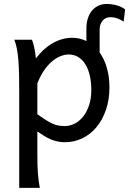

<svg xmlns="http://www.w3.org/2000/svg" viewBox="-20 -696 643 956"><path d="M166 -127Q190.9 -109.4 209.2 -97.9Q227.5 -86.4 242.7 -79.8Q257.8 -73.2 271.7 -70.8Q285.6 -68.4 302.7 -68.4Q328.6 -68.4 352.3 -80.6Q376 -92.8 394.3 -116Q412.6 -139.2 423.6 -172.1Q434.6 -205.1 434.6 -246.6Q434.6 -287.1 427 -320.1Q419.4 -353 404.8 -376.2Q390.1 -399.4 369.4 -412.1Q348.6 -424.8 322.3 -424.8Q301.3 -424.8 279.3 -415.5Q257.3 -406.2 236.6 -388.2Q215.8 -370.1 197.8 -343Q179.7 -315.9 166 -280.8ZM75.7 -236.8Q75.7 -282.2 75 -321Q74.2 -359.9 71.8 -392.3Q69.3 -424.8 64.5 -451.2Q59.6 -477.5 51.3 -498H139.2Q144.5 -485.4 149.9 -462.2Q155.3 -439 158.7 -405.3Q175.8 -427.7 196 -446.8Q216.3 -465.8 239 -479.2Q261.7 -492.7 286.9 -500.2Q312 -507.8 339.4 -507.8Q358.9 -507.8 376.5 -503.7Q394 -499.5 410.2 -491.7V-554.2Q410.2 -582 417.5 -604.7Q424.8 -627.4 438.2 -643.3Q451.7 -659.2 470 -667.7Q488.3 -676.3 510.3 -676.3Q535.6 -676.3 559.6 -669.9Q583.5 -663.6 603 -649.4L595.7 -588.4Q580.1 -598.6 564 -604.5Q547.9 -610.4 527.3 -610.4Q517.1 -610.4 507.6 -606Q498 -601.6 491.2 -593.5Q484.4 -585.4 480.2 -574.2Q476.1 -563 476.1 -549.3V-434.6Q499.5 -401.9 512.2 -357.9Q524.9 -314 524.9 -261.2Q524.9 -198.7 507.3 -148.2Q489.7 -97.7 459.7 -62Q429.7 -26.4 389.2 -7.1Q348.6 12.2 302.7 12.2Q283.2 12.2 265.9 8.3Q248.5 4.4 232.2 -2.4Q215.8 -9.3 199.7 -19.3Q183.6 -29.3 166 -41.5V73.2Q166 102.5 166.7 126.2Q167.5 149.9 168.9 169.9Q170.4 189.9 172.9 206.8Q175.3 223.6 178.2 239.3H75.7Z"/></svg>

Font: Andika Afr
Style: Regular
Weight: 400
Designer: Victor Gaultney, Annie Olsen, Julie Remington, Don Collingsworth, Eric Hays, Becca Hirsbrunner
Foundry: SIL International
Version: Version 5.000